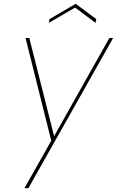

<svg xmlns="http://www.w3.org/2000/svg" viewBox="-20 -741 618 1015"><path d="M377 -701 238 -620 242 -640 380 -721 489 -640 485 -620ZM578 -540 130 254H109L251 3L115 -540H135L266 -21L558 -540Z"/></svg>

Font: Fz Poppins Thin
Style: Italic
Weight: 100
Italic angle: -10°
Designer: Ninad Kale (Devanagari), Jonny Pinhorn (Latin)
Foundry: Indian Type Foundry
Version: Vit hóa bi Vntype.Com & FontZin.Com